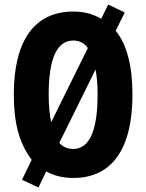

<svg xmlns="http://www.w3.org/2000/svg" viewBox="-20 -776 646 848"><path d="M565 -358C565 -483 541 -579 491 -640L531 -721L458 -756L427 -693C392 -714 351 -725 304 -725C133 -725 41 -598 41 -359C41 -239 62 -147 120 -70L77 18L150 52L184 -19C218 0 258 10 304 10C474 10 565 -118 565 -358ZM195 -358C195 -517 231 -597 304 -597C330 -597 352 -586 368 -564L206 -236C199 -269 195 -309 195 -358ZM411 -358C411 -199 375 -118 303 -118C279 -118 258 -127 242 -145L402 -469C408 -437 411 -401 411 -358Z"/></svg>

Font: Noto Sans Georgian ExtraCondensed ExtraBold
Style: Regular
Weight: 800
Width: 2
Designer: Monotype Design Team, Akaki Razmadze
Foundry: Google LLC
Version: Version 2.005